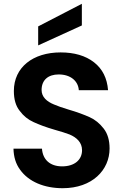

<svg xmlns="http://www.w3.org/2000/svg" viewBox="-20 -984 649 1011"><path d="M86 -90C131 -27 213 7 310 7C466 7 557 -89 557 -202C557 -245 547 -280 526 -307C505 -334 481 -354 452 -367C423 -380 386 -394 341 -407C308 -417 282 -426 264 -434C227 -449 199 -473 199 -510C199 -563 234 -592 289 -592C352 -592 392 -557 395 -509H549C544 -572 520 -621 475 -656C430 -691 371 -708 299 -708C154 -708 53 -630 53 -505C53 -461 63 -426 84 -400C104 -373 128 -354 157 -341C185 -328 222 -314 267 -301C300 -292 327 -283 346 -276C384 -260 412 -234 412 -193C412 -142 372 -108 307 -108C243 -108 205 -144 201 -201H51C52 -158 63 -121 86 -90ZM181 -745 411 -850V-964L181 -845Z"/></svg>

Font: Poppins SemiBold
Style: Regular
Weight: 600
Designer: Ninad Kale (Devanagari), Jonny Pinhorn (Latin)
Foundry: Indian Type Foundry
Version: 4.004